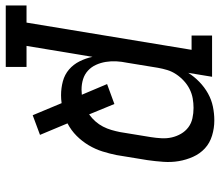

<svg xmlns="http://www.w3.org/2000/svg" viewBox="-114 -508 783 684"><g transform="rotate(90 278.0 -166.5)"><path d="M-44 205V131H17L114 -457H63V-530H210L196 -445Q209 -466 228 -484.5Q247 -503 269.5 -515.5Q292 -528 316.5 -533Q341 -538 365 -538Q365 -538 365 -538Q365 -538 366 -538Q393 -538 419.5 -530Q446 -522 465 -504.5Q484 -487 495 -462.5Q506 -438 510.5 -411.5Q515 -385 513 -356.5Q511 -328 507 -300L489 -190Q484 -165 476 -139.5Q468 -114 454 -90.5Q440 -67 420.5 -47.5Q401 -28 376 -15L417 83L347 109L304 6Q297 7 290 7.5Q283 8 276 8Q250 8 226 1.5Q202 -5 184 -20.5Q166 -36 155 -58Q144 -80 139 -104L100 131H175V205ZM256 -65Q260 -65 264.5 -65.5Q269 -66 274 -66L236 -156L307 -182L344 -92Q358 -102 369 -114.5Q380 -127 387.5 -141.5Q395 -156 399.5 -171.5Q404 -187 407 -202L425 -312Q428 -331 429 -350Q430 -369 426 -386.5Q422 -404 413 -419.5Q404 -435 390 -445.5Q376 -456 358 -460Q340 -464 321 -464Q304 -464 287 -461Q270 -458 254 -450Q238 -442 224.5 -429.5Q211 -417 201 -402Q191 -387 186 -370.5Q181 -354 178 -337L160 -227Q156 -208 155 -189Q154 -170 157 -151.5Q160 -133 167.5 -116.5Q175 -100 188 -88Q201 -76 218.5 -70.5Q236 -65 256 -65Z"/></g></svg>

Font: Iosevka Slab Extended Oblique
Style: Regular
Weight: 400
Width: 7
Italic angle: -9°
Monospace: yes
Designer: Belleve Invis
Foundry: Belleve Invis
Version: Version 11.1.0; ttfautohint (v1.8.3)